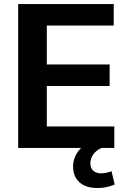

<svg xmlns="http://www.w3.org/2000/svg" viewBox="-20 -739 644 959"><path d="M548.1 -718.8V-611.3H213.9V-417H527.6V-309.6H213.9V-107.4H551V0H70.8V-718.8ZM345 92.5Q345 49.6 372.7 13.9Q400.4 -21.7 447.8 -42.2L487.1 0Q461.2 11.2 446.3 31.7Q431.4 52.2 431.4 76.7Q431.4 100.6 446 113.6Q460.7 126.7 484.9 126.7Q511.2 126.7 537.1 116L552.7 182.6Q531.2 191.9 511 195.9Q490.7 200 464.8 200Q408.7 200 376.8 171.4Q345 142.8 345 92.5Z"/></svg>

Font: Min Sans VF VF
Style: Regular
Weight: 400
Designer: Jinseong-Kim, NotoSansCJK, Nunito
Foundry: Jinseong-Kim
Version: Version 1.420;Glyphs 3.1.2 (3151)